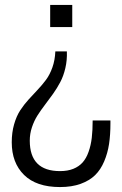

<svg xmlns="http://www.w3.org/2000/svg" viewBox="-20 -550 495 781"><path d="M224.1 146Q255.4 146 278.3 136.7Q301.3 127.4 316.2 110.6Q331.1 93.8 340.3 67.6Q349.6 41.5 353.3 10.7Q356.9 -20 356.9 -60.1H429.2V-47.9Q429.2 -1.5 423.6 35.6Q418 72.8 403.8 106.4Q389.6 140.1 366.9 162.4Q344.2 184.6 308.1 197.8Q272 210.9 224.1 210.9Q127.9 210.9 77.9 161.6Q27.8 112.3 27.8 28.8Q27.8 -11.2 37.4 -44.4Q46.9 -77.6 62 -100.8Q77.1 -124 95.5 -144.3Q113.8 -164.6 132.6 -184.3Q151.4 -204.1 167 -225.1Q182.6 -246.1 193.1 -275.6Q203.6 -305.2 205.1 -340.8H252Q253.4 -305.2 245.8 -272.9Q238.3 -240.7 225.1 -215.8Q211.9 -190.9 195.6 -168Q179.2 -145 162.6 -123.3Q146 -101.6 132.3 -80.1Q118.7 -58.6 109.9 -32.2Q101.1 -5.9 101.1 22Q101.1 146 224.1 146ZM184.1 -439.9V-529.8H273.9V-439.9Z"/></svg>

Font: Cooper Hewitt
Style: Book
Weight: 705
Designer: Village Type and Design LLC
Foundry: Cooper Hewitt Smithsonian Design Museum
Version: 1.000